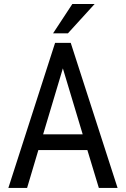

<svg xmlns="http://www.w3.org/2000/svg" viewBox="-20 -921 616 941"><path d="M408.2 -185.5H168L112.8 0H21L250 -710.9H326.7L556.2 0H464.4ZM191.4 -262.7H385.3L288.1 -585.9ZM334.5 -901.4H443.8L313 -757.8H240.2Z"/></svg>

Font: TypoPRO Roboto
Style: Regular
Weight: 400
Designer: Google
Version: Version 2.136; 2016